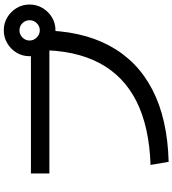

<svg xmlns="http://www.w3.org/2000/svg" viewBox="33 -928 933 1040"><g transform="rotate(-90 500.0 -408.5)"><path d="M126 -60Q333 -67 471 -136.5Q609 -206 678.5 -338Q748 -470 748 -663L800 -608H80V-708H795V-660H855Q855 -439 773.5 -285.5Q692 -132 533.5 -50Q375 32 143 38ZM855 -575Q817 -575 785 -594Q753 -613 734 -645Q715 -677 715 -715Q715 -754 734 -785.5Q753 -817 785 -836Q817 -855 855 -855Q894 -855 925.5 -836Q957 -817 976 -785.5Q995 -754 995 -715Q995 -677 976 -645Q957 -613 925.5 -594Q894 -575 855 -575ZM855 -660Q878 -660 894 -676.5Q910 -693 910 -715Q910 -738 894 -754Q878 -770 855 -770Q833 -770 816.5 -754Q800 -738 800 -715Q800 -693 816.5 -676.5Q833 -660 855 -660Z"/></g></svg>

Font: M PLUS 1 Medium
Style: Regular
Weight: 500
Designer: Coji Morishita
Foundry: UNDERFOREST DESIGN
Version: Version 1.001